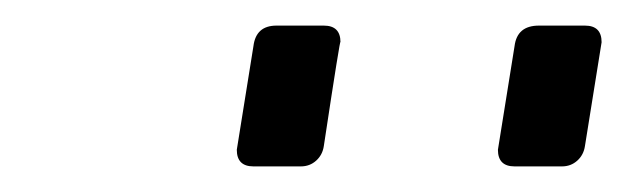

<svg xmlns="http://www.w3.org/2000/svg" viewBox="-20 -783 490 150"><path d="M165 -666 178 -747Q180 -763 196 -763H233Q246 -763 246 -750Q246 -755 233 -669Q232 -662 227 -657.5Q222 -653 215 -653H178Q165 -653 165 -666ZM369 -666 382 -747Q384 -763 401 -763H437Q450 -763 450 -750L437 -669Q436 -662 431 -657.5Q426 -653 419 -653H382Q369 -653 369 -666Z"/></svg>

Font: Exo
Style: Italic
Weight: 400
Italic angle: -9°
Designer: Natanael Gama
Foundry: Natanael Gama
Version: Version 1.500; ttfautohint (v1.6)